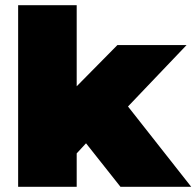

<svg xmlns="http://www.w3.org/2000/svg" viewBox="-20 -721 758 741"><path d="M312 -168 276 -129V0H50V-701H276V-388L433 -547H700L474 -310L718 0H445Z"/></svg>

Font: AtCorfu Sans
Style: AtCorfu Sans Black
Weight: 900
Designer: Kostas Teopoulos
Foundry: Kostas Teopoulos
Version: Version 1.00 July 8, 2025, initial release